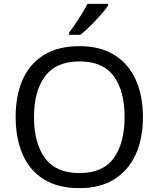

<svg xmlns="http://www.w3.org/2000/svg" viewBox="-20 -964 821 994"><path d="M720 -358Q720 -247 682.5 -164.5Q645 -82 572 -36Q499 10 391 10Q280 10 206.5 -36Q133 -82 97 -165Q61 -248 61 -359Q61 -469 97 -551Q133 -633 206.5 -679Q280 -725 392 -725Q499 -725 572 -679.5Q645 -634 682.5 -551.5Q720 -469 720 -358ZM156 -358Q156 -223 213 -145.5Q270 -68 391 -68Q513 -68 569 -145.5Q625 -223 625 -358Q625 -493 569 -569.5Q513 -646 392 -646Q271 -646 213.5 -569.5Q156 -493 156 -358ZM539 -934Q527 -916 502 -887.5Q477 -859 448.5 -830.5Q420 -802 396 -784H338V-796Q353 -815 370.5 -841Q388 -867 405 -894.5Q422 -922 433 -944H539Z"/></svg>

Font: Noto Sans Tai Le
Style: Regular
Weight: 400
Designer: Monotype Design Team
Foundry: Monotype Imaging Inc.
Version: Version 2.002; ttfautohint (v1.8.4.7-5d5b)